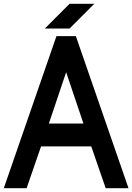

<svg xmlns="http://www.w3.org/2000/svg" viewBox="-20 -990 696 1010"><path d="M536 0H656L379 -800H277L0 0H120L196 -220H460ZM328 -610 419 -340H237ZM476 -970H346L216 -840H346Z"/></svg>

Font: Gauge Heavy
Style: Bold
Weight: 900
Designer: Daniel Pimley
Foundry: Daniel Pimley
Version: Version 1.003;PS 001.001;hotconv 1.0.56